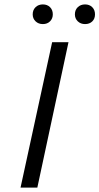

<svg xmlns="http://www.w3.org/2000/svg" viewBox="-20 -849 450 869"><path d="M128 -784Q128 -804 141 -816.5Q154 -829 174 -829Q194 -829 206.5 -816.5Q219 -804 219 -784Q219 -765 206.5 -752.5Q194 -740 174 -740Q154 -740 141 -752.5Q128 -765 128 -784ZM319 -784Q319 -804 332 -816.5Q345 -829 365 -829Q385 -829 397.5 -816.5Q410 -804 410 -784Q410 -764 397.5 -752Q385 -740 365 -740Q345 -740 332 -752.5Q319 -765 319 -784ZM73 0 216 -658H290L149 0Z"/></svg>

Font: EauTest
Style: Italic
Weight: 400
Italic angle: -12°
Designer: Christian Thalmann (Catharsis Fonts)
Version: Version 0.001;PS 000.001;hotconv 1.0.88;makeotf.lib2.5.64775